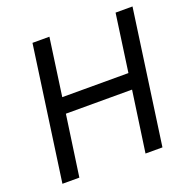

<svg xmlns="http://www.w3.org/2000/svg" viewBox="-124 -818 927 938"><g transform="rotate(-20 339.0 -348.5)"><path d="M44 0 142 -697H230L188 -398H532L574 -697H662L564 0H476L521 -316H177L132 0Z"/></g></svg>

Font: Hanken Grotesk
Style: Italic
Weight: 400
Italic angle: -8°
Designer: Alfredo Marco Pradil
Foundry: Hanken Design Co.
Version: Version 3.013